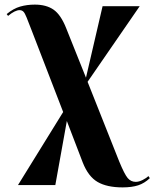

<svg xmlns="http://www.w3.org/2000/svg" viewBox="-20 -563 670 833"><path d="M512 250Q444 250 403.5 226.5Q363 203 339 142L270 -38L220 240H58L254 -77L117 -432Q103 -468 95.5 -487Q88 -506 81.5 -512.5Q75 -519 65 -519Q45 -519 15 -494L9 -502Q38 -526 67.5 -534.5Q97 -543 131 -543Q181 -543 212.5 -521Q244 -499 267 -441L353 -226L425 -536H586L360 -208L497 137Q520 193 534 209.5Q548 226 569 226Q583 226 599.5 217.5Q616 209 624 201L630 210Q607 232 579.5 241Q552 250 512 250Z"/></svg>

Font: Noto Serif Display SemiCondensed ExtraBold
Style: Regular
Weight: 800
Width: 4
Designer: Monotype Design Team
Foundry: Monotype Imaging Inc.
Version: Version 2.009